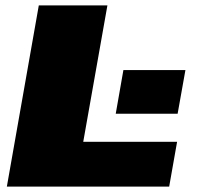

<svg xmlns="http://www.w3.org/2000/svg" viewBox="-20 -695 766 715"><path d="M5.5 0H610L639.5 -167H290L380 -675H124.5ZM439.5 -434 411 -271.5H641.5L670.5 -434Z"/></svg>

Font: Anybody Expanded Black
Style: Italic
Weight: 900
Width: 7
Italic angle: -10°
Version: Version 1.113;gftools[0.9.25]